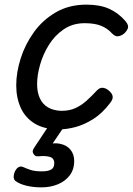

<svg xmlns="http://www.w3.org/2000/svg" viewBox="-20 -539 573 828"><path d="M235 19Q171 19 130 -6Q89 -31 69.5 -74Q50 -117 50 -171Q50 -226 69 -286.5Q88 -347 126 -400Q164 -453 221 -486Q278 -519 353 -519Q411 -519 451 -501Q491 -483 521 -448Q536 -430 531.5 -417.5Q527 -405 515 -394Q502 -384 489 -382.5Q476 -381 462 -396Q443 -417 415.5 -428Q388 -439 345 -439Q294 -439 255.5 -413Q217 -387 191.5 -346.5Q166 -306 153 -260.5Q140 -215 140 -176Q140 -141 152 -115Q164 -89 187.5 -75.5Q211 -62 245 -61Q279 -61 304.5 -72.5Q330 -84 352.5 -104Q375 -124 399 -150Q412 -163 426.5 -160Q441 -157 452 -146Q465 -134 466 -122Q467 -110 455 -95Q421 -50 382 -25.5Q343 -1 305 9Q267 19 235 19ZM159 269Q122 269 92.5 261.5Q63 254 46 241Q38 233 39 220.5Q40 208 45 199Q52 186 60.5 181.5Q69 177 79 181Q92 187 111 193.5Q130 200 161 200Q186 200 200 192.5Q214 185 214 165Q214 143 194.5 137.5Q175 132 148 135Q137 136 132.5 133Q128 130 124 124Q120 117 121.5 110.5Q123 104 128 97L201 -13H270L190 105L161 89Q205 75 236 80.5Q267 86 283.5 106Q300 126 300 155Q300 192 280.5 217.5Q261 243 229 256Q197 269 159 269Z"/></svg>

Font: Playwrite CZ
Style: Regular
Weight: 400
Designer: Veronika Burian, José Scaglione
Foundry: TypeTogether
Version: Version 1.002